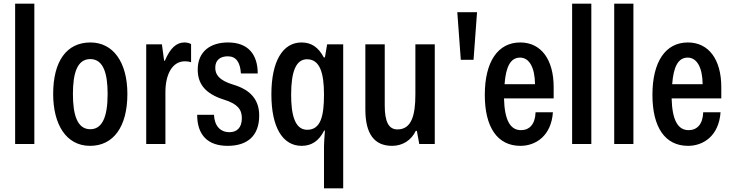

<svg xmlns="http://www.w3.org/2000/svg" viewBox="-20 -780 3965 1040"><path d="M62 0H166V-760H62Z M468 10C594 10 670 -93 670 -271C670 -443 593 -550 470 -550C341 -550 268 -449 268 -271C268 -108 337 10 468 10ZM469 -80C398 -80 375 -159 375 -271C375 -381 397 -460 469 -460C540 -460 563 -382 563 -271C563 -143 532 -80 469 -80Z M772 0H876V-281C876 -374 911 -448 982 -448C994 -448 1006 -446 1015 -443V-541C1007 -546 994 -550 979 -550C936 -550 902 -520 873 -451H869L857 -540H772Z M1213 10C1323 10 1384 -47 1384 -154C1384 -239 1338 -293 1245 -321C1164 -345 1146 -378 1146 -413C1146 -458 1177 -475 1214 -475C1259 -475 1281 -443 1285 -382H1376C1376 -483 1326 -550 1215 -550C1122 -550 1051 -503 1051 -403C1051 -329 1088 -273 1194 -240C1268 -217 1290 -186 1290 -140C1290 -87 1262 -64 1223 -64C1174 -64 1142 -97 1139 -158H1048C1048 -49 1105 10 1213 10Z M1735 240H1839V-540H1752L1740 -469H1734C1704 -525 1666 -550 1613 -550C1512 -550 1450 -449 1450 -269C1450 -90 1511 10 1614 10C1668 10 1708 -17 1736 -73H1740C1737 -33 1735 -4 1735 12ZM1644 -77C1574 -77 1557 -166 1557 -267C1557 -394 1584 -459 1643 -459C1713 -459 1735 -384 1735 -268C1735 -153 1718 -77 1644 -77Z M2104 10C2160 10 2208 -20 2232 -71H2238L2251 0H2335V-540H2230V-269C2230 -155 2209 -79 2133 -79C2085 -79 2064 -121 2064 -209V-540H1959V-187C1959 -54 2008 10 2104 10Z M2476 -456H2545L2564 -714H2457Z M2979 -308C2979 -459 2910 -550 2798 -550C2677 -550 2606 -446 2606 -266C2606 -91 2674 10 2799 10C2882 10 2966 -44 2975 -172H2881C2879 -106 2847 -75 2802 -75C2744 -75 2713 -129 2710 -247H2979ZM2713 -324C2720 -418 2745 -468 2797 -468C2846 -468 2877 -416 2878 -324Z M3079 0H3183V-760H3079Z M3307 0H3411V-760H3307Z M3887 -308C3887 -459 3818 -550 3706 -550C3585 -550 3514 -446 3514 -266C3514 -91 3582 10 3707 10C3790 10 3874 -44 3883 -172H3789C3787 -106 3755 -75 3710 -75C3652 -75 3621 -129 3618 -247H3887ZM3621 -324C3628 -418 3653 -468 3705 -468C3754 -468 3785 -416 3786 -324Z"/></svg>

Font: Kathrein 67 Medium Condensed
Style: Regular
Weight: 500
Width: 3
Designer: Lazydogs Typefoundry, based on Open Sans by Ascender Corporation
Foundry: Lazydogs Typefoundry
Version: Version 1.003;PS 001.003;hotconv 1.0.88;makeotf.lib2.5.64775